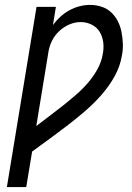

<svg xmlns="http://www.w3.org/2000/svg" viewBox="-20 -763 540 783"><path d="M8 0 129 -735H208L196 -661Q209 -679 226 -694.5Q243 -710 263 -721Q283 -732 304.5 -737.5Q326 -743 347 -743Q372 -743 394.5 -735.5Q417 -728 433.5 -712.5Q450 -697 460.5 -676.5Q471 -656 475.5 -632.5Q480 -609 481 -585Q482 -561 477 -536Q470 -493 448 -453Q426 -413 395.5 -378Q365 -343 330.5 -313Q296 -283 259 -254.5Q222 -226 185 -199Q148 -172 111 -145L87 0ZM128 -249Q155 -270 182.5 -290.5Q210 -311 237 -332.5Q264 -354 290 -376.5Q316 -399 338.5 -425Q361 -451 377.5 -481Q394 -511 399 -542Q404 -567 401 -590.5Q398 -614 386.5 -633Q375 -652 354 -662.5Q333 -673 309 -673Q286 -673 263.5 -663.5Q241 -654 222.5 -637Q204 -620 193 -598.5Q182 -577 178 -554Z"/></svg>

Font: Iosevka Curly
Style: Italic
Weight: 400
Italic angle: -9°
Monospace: yes
Designer: Belleve Invis
Foundry: Belleve Invis
Version: Version 22.1.2; ttfautohint (v1.8.4)